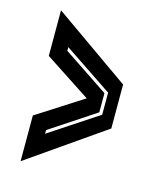

<svg xmlns="http://www.w3.org/2000/svg" viewBox="-94 -661 602 730"><g transform="rotate(15 206.5 -296.0)"><path d="M56 1V-179L237 -295L56 -413.5V-593L357 -381.5V-208.5ZM119 -124 310 -250V-337L119 -465V-450.5L297 -331.5V-256L119 -138.5Z"/></g></svg>

Font: Tourney
Style: Bold
Weight: 700
Designer: Tyler Finck
Foundry: Etcetera Type Co
Version: Version 1.015